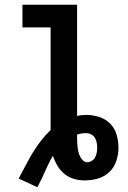

<svg xmlns="http://www.w3.org/2000/svg" viewBox="-20 -755 540 812"><path d="M138 37 59 0Q74 -27 88 -54.5Q102 -82 118 -108.5Q134 -135 153 -159.5Q172 -184 194 -205V-639H75V-735H306V-265Q315 -267 325 -268Q335 -269 344 -269Q372 -269 399 -260.5Q426 -252 445.5 -232.5Q465 -213 473 -186Q481 -159 481 -131Q481 -102 472 -74.5Q463 -47 442.5 -27.5Q422 -8 394.5 0Q367 8 338 8Q315 8 292.5 1.5Q270 -5 252.5 -19.5Q235 -34 223 -54Q211 -74 204 -96Q194 -80 186 -63.5Q178 -47 170.5 -30Q163 -13 155 3.5Q147 20 138 37ZM349 -69Q359 -69 368.5 -75Q378 -81 382.5 -90Q387 -99 389 -109.5Q391 -120 391 -130Q391 -141 389 -152Q387 -163 381 -172.5Q375 -182 365 -187Q355 -192 344 -192Q335 -192 325 -190.5Q315 -189 306 -186V-175Q306 -165 306.5 -154.5Q307 -144 308 -133.5Q309 -123 311.5 -113Q314 -103 318.5 -93.5Q323 -84 331 -76.5Q339 -69 349 -69Z"/></svg>

Font: Iosevka Fixed
Style: Bold
Weight: 700
Monospace: yes
Designer: Belleve Invis
Foundry: Belleve Invis
Version: Version 32.3.0